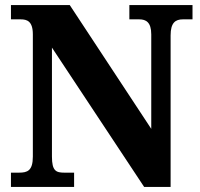

<svg xmlns="http://www.w3.org/2000/svg" viewBox="-20 -734 787 754"><path d="M23 0H271V-56H232C200 -56 184 -63 184 -119V-547L546 0H650V-595C650 -645 669 -658 698 -658H736V-714H488V-658H527C553 -658 574 -647 574 -599V-228L254 -714H23V-658H61C86 -658 109 -651 109 -599V-119C109 -63 87 -56 55 -56H23Z"/></svg>

Font: Noto Serif Tamil SemiCondensed ExtraBold
Style: Italic
Weight: 800
Width: 4
Italic angle: -12°
Designer: Indian Type Foundry, Tom Grace, and the Monotype Design Team
Foundry: Monotype Imaging Inc.
Version: Version 2.003